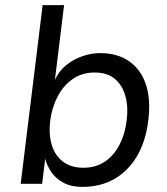

<svg xmlns="http://www.w3.org/2000/svg" viewBox="-20 -720 655 752"><path d="M195 -407Q211 -442 239.5 -465Q268 -488 303 -500Q338 -512 372 -512Q439 -512 485 -480.5Q531 -449 551 -390.5Q571 -332 561 -250Q551 -166 516 -107.5Q481 -49 427 -18.5Q373 12 303 12Q259 12 229 -4Q199 -20 181.5 -45.5Q164 -71 157 -98L145 0H61L147 -700H231ZM350 -436Q302 -436 265.5 -411Q229 -386 206.5 -343.5Q184 -301 177 -250Q170 -195 182.5 -153Q195 -111 226.5 -87Q258 -63 307 -63Q356 -63 391.5 -87.5Q427 -112 448.5 -154Q470 -196 476 -248Q483 -300 471.5 -342.5Q460 -385 430.5 -410.5Q401 -436 350 -436Z"/></svg>

Font: Inclusive Sans
Style: Italic
Weight: 400
Italic angle: -7°
Designer: Olivia King
Foundry: Olivia King
Version: Version 2.004